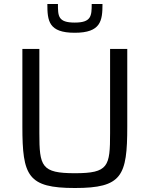

<svg xmlns="http://www.w3.org/2000/svg" viewBox="-20 -933 749 961"><path d="M354 -769C485 -769 493 -829 493 -913H439C439 -853 437 -820 354 -820C270 -820 270 -853 270 -913H217C217 -829 223 -769 354 -769ZM355 8C591 8 617 -52 617 -300V-688H531V-267C531 -100 523 -66 355 -66C187 -66 177 -100 177 -267V-688H92V-300C92 -52 119 8 355 8Z"/></svg>

Font: Saira UNSAM
Style: Regular
Weight: 400
Designer: Hector Gatti with collaboration of the Omnibus-Type team
Foundry: Omnibus-Type
Version: Version 0.072;PS 000.072;hotconv 1.0.88;makeotf.lib2.5.64775